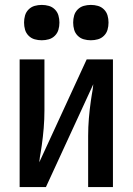

<svg xmlns="http://www.w3.org/2000/svg" viewBox="-20 -762 540 782"><path d="M60 0V-520H161V-312Q161 -276 158 -240Q155 -204 150 -169L146 -143Q144 -133 142.5 -122.5Q141 -112 140 -101L333 -520H440V0H339V-208Q339 -244 342 -280Q345 -316 350 -351L354 -377Q356 -387 357.5 -397.5Q359 -408 360 -419L167 0ZM350 -598Q335 -598 321 -602Q307 -606 296.5 -616.5Q286 -627 282 -641Q278 -655 278 -670Q278 -685 282 -699Q286 -713 296.5 -723.5Q307 -734 321 -738Q335 -742 350 -742Q365 -742 379 -738Q393 -734 403.5 -723.5Q414 -713 418 -699Q422 -685 422 -670Q422 -655 418 -641Q414 -627 403.5 -616.5Q393 -606 379 -602Q365 -598 350 -598ZM150 -598Q135 -598 121 -602Q107 -606 96.5 -616.5Q86 -627 82 -641Q78 -655 78 -670Q78 -685 82 -699Q86 -713 96.5 -723.5Q107 -734 121 -738Q135 -742 150 -742Q165 -742 179 -738Q193 -734 203.5 -723.5Q214 -713 218 -699Q222 -685 222 -670Q222 -655 218 -641Q214 -627 203.5 -616.5Q193 -606 179 -602Q165 -598 150 -598Z"/></svg>

Font: Zed Mono Semibold
Style: Regular
Weight: 600
Monospace: yes
Designer: Belleve Invis
Foundry: Belleve Invis
Version: Version 1.0.0; ttfautohint (v1.8.4)